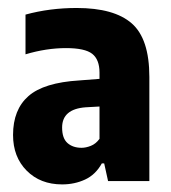

<svg xmlns="http://www.w3.org/2000/svg" viewBox="-20 -770 438 493"><path d="M139.5 -296.5Q83.5 -296.5 48.5 -331.8Q13.5 -367 13.5 -423.5Q13.5 -488.5 53 -523.2Q92.5 -558 184 -563.5L235.5 -567.5V-583.5Q235.5 -617 216.8 -631.8Q198 -646.5 149.5 -646.5Q99 -646.5 45.5 -630.5V-732.5Q107.5 -749.5 177 -749.5Q273 -749.5 318.2 -710Q363.5 -670.5 363.5 -572.5V-305H257.5L247.5 -350.5H241.5Q225.5 -321.5 198.5 -309Q171.5 -296.5 139.5 -296.5ZM139.5 -442.5Q139.5 -415 153.2 -402.8Q167 -390.5 189.5 -390.5Q200.5 -390.5 213.2 -395.5Q226 -400.5 235.5 -413.5V-496.5L200 -494.5Q139.5 -490 139.5 -442.5Z"/></svg>

Font: Encode Sans Condensed
Style: Bold
Weight: 700
Width: 3
Designer: Multiple Designers
Foundry: Impallari Type
Version: Version 3.000; ttfautohint (v1.8.3) -l 8 -r 50 -G 200 -x 14 